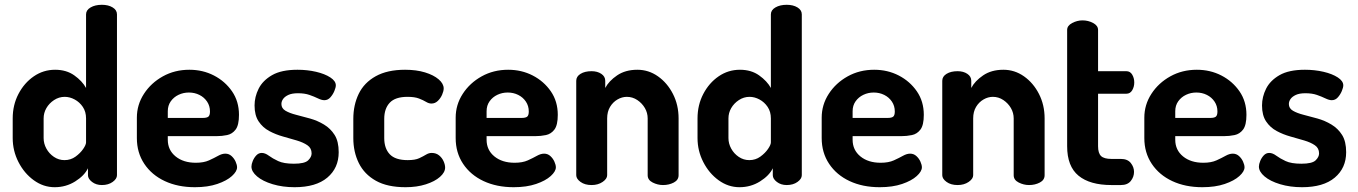

<svg xmlns="http://www.w3.org/2000/svg" viewBox="-20 -772 5664 801"><path d="M208 9Q161 9 121 -20Q81 -49 57 -96Q33 -143 33 -196V-278Q33 -334 57 -380Q81 -426 121 -453.5Q161 -481 210 -481Q257 -481 290 -457.5Q323 -434 339 -405V-712Q339 -730 358 -741Q377 -752 405 -752Q432 -752 450 -741Q468 -730 468 -712V-41Q468 -26 450 -13Q432 0 405 0Q381 0 364 -13Q347 -26 347 -41V-70Q332 -39 293.5 -15Q255 9 208 9ZM249 -104Q275 -104 295 -118.5Q315 -133 327 -150.5Q339 -168 339 -178V-278Q339 -306 325.5 -326Q312 -346 291.5 -357Q271 -368 250 -368Q226 -368 205.5 -354.5Q185 -341 173.5 -321Q162 -301 162 -278V-196Q162 -173 173.5 -152Q185 -131 205 -117.5Q225 -104 249 -104Z M793 9Q722 9 667.5 -16.5Q613 -42 582 -88.5Q551 -135 551 -196V-281Q551 -335 580.5 -380.5Q610 -426 659.5 -453.5Q709 -481 770 -481Q826 -481 872.5 -457Q919 -433 948 -391Q977 -349 977 -293Q977 -250 963 -231.5Q949 -213 927.5 -208.5Q906 -204 883 -204H680V-189Q680 -146 712.5 -119.5Q745 -93 797 -93Q830 -93 852 -103Q874 -113 890 -122Q906 -131 920 -131Q935 -131 946 -121Q957 -111 963 -97.5Q969 -84 969 -74Q969 -57 947.5 -37.5Q926 -18 886.5 -4.5Q847 9 793 9ZM680 -280H826Q843 -280 849.5 -285.5Q856 -291 856 -307Q856 -330 844 -348Q832 -366 812 -376Q792 -386 768 -386Q745 -386 725 -376.5Q705 -367 692.5 -349.5Q680 -332 680 -308Z M1209 9Q1159 9 1117.5 -3.5Q1076 -16 1052.5 -36Q1029 -56 1029 -77Q1029 -87 1034.5 -100.5Q1040 -114 1049.5 -124Q1059 -134 1072 -134Q1086 -134 1101.5 -122.5Q1117 -111 1140.5 -100Q1164 -89 1206 -89Q1251 -89 1265.5 -103Q1280 -117 1280 -132Q1280 -154 1262.5 -166Q1245 -178 1218 -186Q1191 -194 1160.5 -202.5Q1130 -211 1103 -225.5Q1076 -240 1059 -265.5Q1042 -291 1042 -332Q1042 -368 1059 -402Q1076 -436 1115 -458.5Q1154 -481 1221 -481Q1262 -481 1298.5 -472.5Q1335 -464 1358 -449Q1381 -434 1381 -416Q1381 -407 1375 -392.5Q1369 -378 1358.5 -366Q1348 -354 1333 -354Q1322 -354 1306.5 -361.5Q1291 -369 1271 -376Q1251 -383 1223 -383Q1198 -383 1183 -376Q1168 -369 1161 -359Q1154 -349 1154 -338Q1154 -320 1171 -310Q1188 -300 1215.5 -293Q1243 -286 1273.5 -277.5Q1304 -269 1331.5 -252.5Q1359 -236 1376 -209Q1393 -182 1393 -137Q1393 -71 1345.5 -31Q1298 9 1209 9Z M1672 9Q1596 9 1548 -18Q1500 -45 1477 -91.5Q1454 -138 1454 -196V-276Q1454 -334 1476.5 -380.5Q1499 -427 1547.5 -454Q1596 -481 1670 -481Q1717 -481 1753 -470Q1789 -459 1810 -441Q1831 -423 1831 -403Q1831 -392 1824.5 -377Q1818 -362 1806.5 -351Q1795 -340 1780 -340Q1769 -340 1757.5 -347Q1746 -354 1728 -361Q1710 -368 1680 -368Q1629 -368 1606 -343.5Q1583 -319 1583 -276V-196Q1583 -153 1606 -128.5Q1629 -104 1681 -104Q1712 -104 1729 -112Q1746 -120 1757.5 -127Q1769 -134 1781 -134Q1799 -134 1811.5 -124Q1824 -114 1830.5 -99.5Q1837 -85 1837 -73Q1837 -53 1815.5 -34Q1794 -15 1756.5 -3Q1719 9 1672 9Z M2123 9Q2052 9 1997.5 -16.5Q1943 -42 1912 -88.5Q1881 -135 1881 -196V-281Q1881 -335 1910.5 -380.5Q1940 -426 1989.5 -453.5Q2039 -481 2100 -481Q2156 -481 2202.5 -457Q2249 -433 2278 -391Q2307 -349 2307 -293Q2307 -250 2293 -231.5Q2279 -213 2257.5 -208.5Q2236 -204 2213 -204H2010V-189Q2010 -146 2042.5 -119.5Q2075 -93 2127 -93Q2160 -93 2182 -103Q2204 -113 2220 -122Q2236 -131 2250 -131Q2265 -131 2276 -121Q2287 -111 2293 -97.5Q2299 -84 2299 -74Q2299 -57 2277.5 -37.5Q2256 -18 2216.5 -4.5Q2177 9 2123 9ZM2010 -280H2156Q2173 -280 2179.5 -285.5Q2186 -291 2186 -307Q2186 -330 2174 -348Q2162 -366 2142 -376Q2122 -386 2098 -386Q2075 -386 2055 -376.5Q2035 -367 2022.5 -349.5Q2010 -332 2010 -308Z M2448 0Q2420 0 2402 -13Q2384 -26 2384 -41V-435Q2384 -453 2402 -464Q2420 -475 2448 -475Q2472 -475 2488.5 -464Q2505 -453 2505 -435V-405Q2520 -434 2554.5 -457.5Q2589 -481 2639 -481Q2686 -481 2725 -453.5Q2764 -426 2787.5 -380Q2811 -334 2811 -278V-41Q2811 -21 2791 -10.5Q2771 0 2746 0Q2724 0 2703 -10.5Q2682 -21 2682 -41V-278Q2682 -301 2670.5 -321Q2659 -341 2639 -354.5Q2619 -368 2595 -368Q2575 -368 2556 -357Q2537 -346 2525 -326Q2513 -306 2513 -278V-41Q2513 -26 2494 -13Q2475 0 2448 0Z M3065 9Q3018 9 2978 -20Q2938 -49 2914 -96Q2890 -143 2890 -196V-278Q2890 -334 2914 -380Q2938 -426 2978 -453.5Q3018 -481 3067 -481Q3114 -481 3147 -457.5Q3180 -434 3196 -405V-712Q3196 -730 3215 -741Q3234 -752 3262 -752Q3289 -752 3307 -741Q3325 -730 3325 -712V-41Q3325 -26 3307 -13Q3289 0 3262 0Q3238 0 3221 -13Q3204 -26 3204 -41V-70Q3189 -39 3150.5 -15Q3112 9 3065 9ZM3106 -104Q3132 -104 3152 -118.5Q3172 -133 3184 -150.5Q3196 -168 3196 -178V-278Q3196 -306 3182.5 -326Q3169 -346 3148.5 -357Q3128 -368 3107 -368Q3083 -368 3062.5 -354.5Q3042 -341 3030.5 -321Q3019 -301 3019 -278V-196Q3019 -173 3030.5 -152Q3042 -131 3062 -117.5Q3082 -104 3106 -104Z M3650 9Q3579 9 3524.5 -16.5Q3470 -42 3439 -88.5Q3408 -135 3408 -196V-281Q3408 -335 3437.5 -380.5Q3467 -426 3516.5 -453.5Q3566 -481 3627 -481Q3683 -481 3729.5 -457Q3776 -433 3805 -391Q3834 -349 3834 -293Q3834 -250 3820 -231.5Q3806 -213 3784.5 -208.5Q3763 -204 3740 -204H3537V-189Q3537 -146 3569.5 -119.5Q3602 -93 3654 -93Q3687 -93 3709 -103Q3731 -113 3747 -122Q3763 -131 3777 -131Q3792 -131 3803 -121Q3814 -111 3820 -97.5Q3826 -84 3826 -74Q3826 -57 3804.5 -37.5Q3783 -18 3743.5 -4.5Q3704 9 3650 9ZM3537 -280H3683Q3700 -280 3706.5 -285.5Q3713 -291 3713 -307Q3713 -330 3701 -348Q3689 -366 3669 -376Q3649 -386 3625 -386Q3602 -386 3582 -376.5Q3562 -367 3549.5 -349.5Q3537 -332 3537 -308Z M3975 0Q3947 0 3929 -13Q3911 -26 3911 -41V-435Q3911 -453 3929 -464Q3947 -475 3975 -475Q3999 -475 4015.5 -464Q4032 -453 4032 -435V-405Q4047 -434 4081.5 -457.5Q4116 -481 4166 -481Q4213 -481 4252 -453.5Q4291 -426 4314.5 -380Q4338 -334 4338 -278V-41Q4338 -21 4318 -10.5Q4298 0 4273 0Q4251 0 4230 -10.5Q4209 -21 4209 -41V-278Q4209 -301 4197.5 -321Q4186 -341 4166 -354.5Q4146 -368 4122 -368Q4102 -368 4083 -357Q4064 -346 4052 -326Q4040 -306 4040 -278V-41Q4040 -26 4021 -13Q4002 0 3975 0Z M4617 0Q4527 0 4479.5 -39Q4432 -78 4432 -162V-647Q4432 -665 4453 -676Q4474 -687 4496 -687Q4520 -687 4540.5 -676Q4561 -665 4561 -647V-475H4679Q4695 -475 4703.5 -460.5Q4712 -446 4712 -428Q4712 -410 4703.5 -395.5Q4695 -381 4679 -381H4561V-162Q4561 -133 4573.5 -121Q4586 -109 4617 -109H4656Q4684 -109 4697.5 -92Q4711 -75 4711 -55Q4711 -34 4697.5 -17Q4684 0 4656 0Z M4996 9Q4925 9 4870.5 -16.5Q4816 -42 4785 -88.5Q4754 -135 4754 -196V-281Q4754 -335 4783.5 -380.5Q4813 -426 4862.5 -453.5Q4912 -481 4973 -481Q5029 -481 5075.5 -457Q5122 -433 5151 -391Q5180 -349 5180 -293Q5180 -250 5166 -231.5Q5152 -213 5130.5 -208.5Q5109 -204 5086 -204H4883V-189Q4883 -146 4915.5 -119.5Q4948 -93 5000 -93Q5033 -93 5055 -103Q5077 -113 5093 -122Q5109 -131 5123 -131Q5138 -131 5149 -121Q5160 -111 5166 -97.5Q5172 -84 5172 -74Q5172 -57 5150.5 -37.5Q5129 -18 5089.5 -4.5Q5050 9 4996 9ZM4883 -280H5029Q5046 -280 5052.5 -285.5Q5059 -291 5059 -307Q5059 -330 5047 -348Q5035 -366 5015 -376Q4995 -386 4971 -386Q4948 -386 4928 -376.5Q4908 -367 4895.5 -349.5Q4883 -332 4883 -308Z M5412 9Q5362 9 5320.5 -3.5Q5279 -16 5255.5 -36Q5232 -56 5232 -77Q5232 -87 5237.5 -100.5Q5243 -114 5252.5 -124Q5262 -134 5275 -134Q5289 -134 5304.5 -122.5Q5320 -111 5343.5 -100Q5367 -89 5409 -89Q5454 -89 5468.5 -103Q5483 -117 5483 -132Q5483 -154 5465.5 -166Q5448 -178 5421 -186Q5394 -194 5363.5 -202.5Q5333 -211 5306 -225.5Q5279 -240 5262 -265.5Q5245 -291 5245 -332Q5245 -368 5262 -402Q5279 -436 5318 -458.5Q5357 -481 5424 -481Q5465 -481 5501.5 -472.5Q5538 -464 5561 -449Q5584 -434 5584 -416Q5584 -407 5578 -392.5Q5572 -378 5561.5 -366Q5551 -354 5536 -354Q5525 -354 5509.5 -361.5Q5494 -369 5474 -376Q5454 -383 5426 -383Q5401 -383 5386 -376Q5371 -369 5364 -359Q5357 -349 5357 -338Q5357 -320 5374 -310Q5391 -300 5418.5 -293Q5446 -286 5476.5 -277.5Q5507 -269 5534.5 -252.5Q5562 -236 5579 -209Q5596 -182 5596 -137Q5596 -71 5548.5 -31Q5501 9 5412 9Z"/></svg>

Font: Dosis ExtraLight
Style: Bold
Weight: 700
Version: Version 3.001; ttfautohint (v1.8.2)